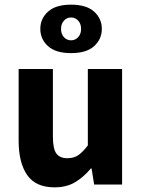

<svg xmlns="http://www.w3.org/2000/svg" viewBox="-20 -792 608 824"><path d="M214 12Q133 12 96.5 -41Q60 -94 60 -188V-496H207V-207Q207 -153 222 -133Q237 -113 269 -113Q297 -113 316 -126Q335 -139 357 -168V-496H504V0H384L373 -69H370Q338 -31 301.5 -9.5Q265 12 214 12ZM285 -564Q219 -564 186 -594Q153 -624 153 -668Q153 -712 186 -742Q219 -772 285 -772Q351 -772 384 -742Q417 -712 417 -668Q417 -624 384 -594Q351 -564 285 -564ZM285 -619Q303 -619 315.5 -632.5Q328 -646 328 -668Q328 -690 315.5 -703.5Q303 -717 285 -717Q267 -717 254.5 -703.5Q242 -690 242 -668Q242 -646 254.5 -632.5Q267 -619 285 -619Z"/></svg>

Font: hySource Sans Pro
Style: Bold
Weight: 700
Designer: Paul D. Hunt
Foundry: Adobe Systems Incorporated
Version: Version 2.021;PS 2.000;hotconv 1.0.86;makeotf.lib2.5.63406